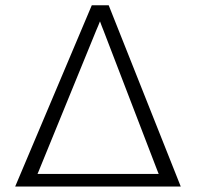

<svg xmlns="http://www.w3.org/2000/svg" viewBox="-20 -716 745 722"><path d="M325.2 -696.3H388.7L659.7 -14.6H37.1ZM143.1 -62H555.2H565.9H576.7L572.8 -71.8L568.8 -82L369.1 -601.6L362.3 -618.7L356 -635.7L349.1 -618.7L341.8 -601.6L129.4 -82L125.5 -72.3L121.1 -62H132.3Z"/></svg>

Font: Vazir Light FD
Style: Light-FD
Weight: 300
Designer: Saber Rastikerdar
Foundry: Saber Rastikerdar
Version: Version 30.1.0